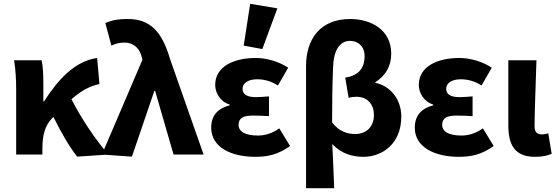

<svg xmlns="http://www.w3.org/2000/svg" viewBox="-20 -813 2930 1010"><path d="M551 0C485 -73 405 -194 356 -291C409 -337 452 -360 503 -371L491 -508C375 -492 286 -396 212 -280H208V-374C208 -420 206 -464 199 -496H54C63 -444 65 -383 65 -344V0H203V-29C203 -104 217 -152 253 -190L261 -198C305 -109 347 -38 386 11Z M516 0 674 11 792 -335H796L893 0H1051L874 -504C832 -649 768 -713 653 -713C594 -713 566 -705 534 -692L566 -573C588 -583 606 -589 636 -589C678 -589 714 -563 726 -512L729 -498Z M1296 -793 1262 -573 1360 -555 1439 -769ZM1091 -141C1091 -39 1195 12 1323 12C1386 12 1442 1 1506 -45L1449 -138C1410 -109 1369 -100 1337 -100C1270 -100 1235 -121 1235 -156C1235 -191 1258 -205 1310 -205C1337 -205 1367 -204 1395 -202V-306C1372 -304 1347 -302 1326 -302C1279 -302 1256 -317 1256 -346C1256 -376 1286 -396 1333 -396C1371 -396 1409 -385 1442 -363L1496 -457C1447 -489 1384 -508 1325 -508C1213 -508 1112 -465 1112 -366C1112 -326 1137 -279 1188 -263V-259C1128 -243 1091 -208 1091 -141Z M1590 -466V177H1738C1735 101 1732 24 1728 -55C1778 -2 1838 12 1892 12C1988 12 2091 -54 2091 -200C2091 -293 2031 -362 1955 -377V-381C2008 -415 2038 -464 2038 -531C2038 -656 1932 -713 1822 -713C1663 -713 1590 -606 1590 -466ZM1947 -209C1947 -141 1902 -108 1849 -108C1811 -108 1765 -119 1727 -169C1727 -266 1728 -360 1732 -457C1734 -543 1764 -598 1822 -598C1862 -598 1898 -571 1898 -517C1898 -462 1873 -416 1796 -405L1814 -298C1826 -302 1839 -304 1854 -304C1916 -304 1947 -261 1947 -209Z M2162 -141C2162 -39 2266 12 2394 12C2457 12 2513 1 2577 -45L2520 -138C2481 -109 2440 -100 2408 -100C2341 -100 2306 -121 2306 -156C2306 -191 2329 -205 2381 -205C2408 -205 2438 -204 2466 -202V-306C2443 -304 2418 -302 2397 -302C2350 -302 2327 -317 2327 -346C2327 -376 2357 -396 2404 -396C2442 -396 2480 -385 2513 -363L2567 -457C2518 -489 2455 -508 2396 -508C2284 -508 2183 -465 2183 -366C2183 -326 2208 -279 2259 -263V-259C2199 -243 2162 -208 2162 -141Z M2654 -155C2654 -54 2685 12 2795 12C2837 12 2860 5 2882 -4L2864 -112C2854 -108 2841 -106 2833 -106C2806 -106 2792 -117 2792 -149C2792 -232 2799 -380 2802 -496H2654Z"/></svg>

Font: Cambridge Sans Bold
Style: Regular
Weight: 700
Version: Version 2.020;PS 002.020;hotconv 1.0.88;makeotf.lib2.5.64775